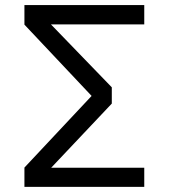

<svg xmlns="http://www.w3.org/2000/svg" viewBox="-20 -726 655 746"><path d="M414.4 -386.7V-323.6L179 -74.4H540.5V0H74.9V-74.9L335.9 -353.3L74.9 -630.3V-706.2H540.5V-631.3H177.9Z"/></svg>

Font: Fira Code Fixed
Style: Regular
Weight: 400
Monospace: yes
Designer: Carrois Corporate, Edenspiekermann AG, Nikita Prokopov
Foundry: Carrois Corporate, Edenspiekermann AG, Nikita Prokopov
Version: Version 5.002